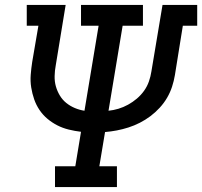

<svg xmlns="http://www.w3.org/2000/svg" viewBox="-20 -755 816 775"><path d="M202 0V-84H284L307 -223Q282 -226 257.5 -232Q233 -238 211.5 -249Q190 -260 171.5 -275.5Q153 -291 139.5 -311Q126 -331 118 -354Q110 -377 106 -402Q102 -427 104 -453Q106 -479 110 -505L135 -651H88V-735H245L205 -491Q201 -470 200.5 -448Q200 -426 205.5 -406.5Q211 -387 221.5 -369.5Q232 -352 247.5 -339.5Q263 -327 282 -319Q301 -311 321 -308L378 -651H307V-735H557V-651H475L418 -308Q438 -310 458 -316Q478 -322 497 -332.5Q516 -343 532.5 -357Q549 -371 561.5 -388.5Q574 -406 581 -426Q588 -446 591 -466L636 -735H776V-651H718L686 -452Q682 -428 674.5 -405Q667 -382 654.5 -360.5Q642 -339 624.5 -320Q607 -301 587 -286Q567 -271 544.5 -259.5Q522 -248 498.5 -240.5Q475 -233 451.5 -228.5Q428 -224 404 -222L381 -84H452V0Z"/></svg>

Font: Iosevka Etoile Medium Oblique
Style: Regular
Weight: 500
Italic angle: -9°
Designer: Belleve Invis
Foundry: Belleve Invis
Version: Version 15.5.2; ttfautohint (v1.8.4)